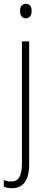

<svg xmlns="http://www.w3.org/2000/svg" viewBox="-38 -746 252 1007"><path d="M67 -688C67 -667 77 -650 97 -650C118 -650 128 -666 128 -689C128 -709 120 -726 98 -726C76 -726 67 -709 67 -688ZM24 241C78 241 115 207 115 115V-529H77V110C77 174 61 206 21 206C7 206 -7 203 -18 198V233C-8 238 6 241 24 241Z"/></svg>

Font: Noto Sans Devanagari Condensed ExtraLight
Style: Regular
Weight: 200
Width: 3
Designer: Jelle Bosma - Monotype Design Team
Foundry: Monotype Imaging Inc.
Version: Version 2.004